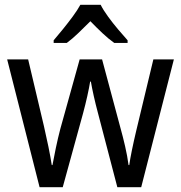

<svg xmlns="http://www.w3.org/2000/svg" viewBox="-20 -786 760 805"><path d="M391 -311Q381 -348 373 -384Q365 -420 361 -444H358Q354 -419 346 -383Q338 -347 328 -310L243 -1H146L10 -537H98L164 -258Q174 -215 183 -171Q192 -127 197 -94H200Q205 -122 214 -165Q223 -208 233 -246L314 -537H408L486 -246Q495 -214 504.5 -173Q514 -132 519 -94H522Q525 -117 533 -156Q541 -195 551 -237L623 -537H709L572 -1H472ZM402 -766Q413 -744 433 -716.5Q453 -689 475 -663Q497 -637 515 -617V-606H459Q435 -623 409.5 -647Q384 -671 359 -697Q333 -671 308 -647Q283 -623 260 -606H205V-617Q223 -638 244.5 -664.5Q266 -691 285.5 -717.5Q305 -744 317 -766Z"/></svg>

Font: Noto Sans Myanmar SemiCondensed
Style: Regular
Weight: 400
Width: 4
Designer: Monotype Design Team
Foundry: Monotype Imaging Inc.
Version: Version 2.107; ttfautohint (v1.8.4.7-5d5b)